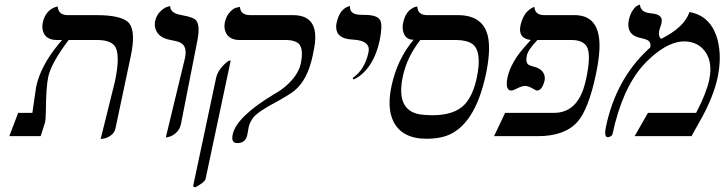

<svg xmlns="http://www.w3.org/2000/svg" viewBox="-20 -585 3113 825"><path d="M412.6 12.2 473.6 -233.9Q499.5 -355.5 471.2 -389.6Q450.7 -412.6 399.9 -413.1H274.9Q200.7 -314.9 187.5 -255.9Q177.7 -210.9 177.2 -108.9Q176.8 -74.2 173.3 -58.1L154.8 0H20L58.1 -100.1H119.1Q121.6 -117.2 128.4 -164.6Q134.3 -206.5 135.3 -211.9Q154.3 -301.3 231.4 -395Q238.3 -403.3 246.6 -413.1H224.6Q174.8 -413.1 164.1 -453.1Q160.2 -469.2 163.6 -486.8Q175.3 -541.5 221.2 -555.7Q227.1 -557.1 227.5 -557.1Q231.4 -521 268.6 -520H394.5Q505.9 -520 535.2 -484.9Q564 -448.2 542 -344.2L476.1 -33.2Q472.2 -14.6 456.3 -3.2Q440.4 8.3 426.3 10.3Z M692.4 5.9 774.9 -335.9Q785.6 -387.7 753.9 -402.3Q739.7 -408.7 713.4 -413.1Q659.2 -422.4 647.5 -462.9Q643.6 -478 646.5 -494.1Q651.9 -519 668.2 -535.2Q684.6 -551.3 697.8 -555.2L711.4 -559.1Q710.4 -532.7 747.1 -522.9Q753.4 -521.5 765.1 -519Q812.5 -511.2 824.2 -495.6Q840.8 -471.2 827.1 -405.8L757.3 -50.8Q752.4 -28.3 736.3 -14.2Q720.2 0 706.1 2.9Z M818.4 220.2 809.6 215.8 908.7 -251Q918 -291 962.4 -324.2H971.2L863.3 184.1Q858.4 199.2 818.4 220.2ZM1048.3 -38.1Q1047.9 -35.2 1046.4 -26.4Q1043.9 -11.2 1042 -2.9Q1033.7 29.3 1001 29.8Q997.1 29.8 993.9 29.3Q990.7 28.8 988.3 27.6Q985.8 26.4 984.1 24.7Q982.4 22.9 981 20.8Q979.5 18.6 978.8 15.6Q978 12.7 978 9Q978 5.4 978.5 1.2Q979 -2.9 980 -7.8Q996.6 -83.5 1157.7 -180.2Q1211.9 -210 1246.6 -256.3Q1266.1 -283.7 1272 -310.1Q1286.6 -378.9 1260.7 -399.9Q1243.2 -412.6 1211.9 -413.1H1009.3Q960.9 -413.1 947.8 -451.7Q942.4 -468.8 945.8 -487.8Q952.1 -517.1 968.5 -533.9Q984.9 -550.8 998 -552.7L1011.2 -555.2Q1013.2 -521 1052.7 -520H1238.8Q1345.7 -520 1333.5 -402.3Q1331.1 -379.9 1323.2 -344.2Q1301.3 -241.7 1245.6 -195.8Q1223.1 -177.7 1168.9 -147.9Q1090.8 -106.9 1068.8 -80.6Q1053.7 -61 1048.3 -38.1Z M1499.5 -243.2 1495.1 -250Q1547.4 -284.7 1563.5 -360.8Q1572.8 -404.3 1514.2 -413.1Q1504.9 -414.6 1496.1 -415Q1424.8 -417.5 1424.3 -469.7Q1424.3 -478.5 1426.3 -486.8Q1439 -545.9 1479.5 -558.1Q1479.5 -558.1 1483.9 -559.1Q1481.4 -525.9 1520 -522Q1529.3 -521 1546.9 -521Q1604 -521 1614.7 -495.6Q1624 -472.2 1611.3 -411.1Q1589.4 -308.1 1526.4 -259.3Q1512.7 -249.5 1499.5 -243.2Z M1942.4 -413.1H1786.1Q1729.5 -341.8 1710.9 -256.8Q1680.2 -112.3 1782.7 -93.8Q1803.7 -90.3 1837.4 -89.8Q1933.6 -89.8 1977.5 -137.2Q2012.7 -176.3 2028.3 -249Q2052.7 -363.8 2009.8 -396Q1985.8 -412.6 1942.4 -413.1ZM1813 11.2Q1708.5 11.2 1670.9 -62Q1642.1 -119.6 1662.1 -214.8Q1687.5 -332.5 1757.3 -414.1Q1715.3 -414.1 1710.4 -461.9Q1709.5 -475.1 1711.9 -485.8Q1715.8 -505.4 1723.6 -519.8Q1731.4 -534.2 1739.7 -541Q1748 -547.9 1755.6 -551.8Q1763.2 -555.7 1768.1 -556.2L1772.9 -557.1Q1774.9 -521 1813 -520H1946.8Q2062.5 -520 2078.6 -417.5Q2087.4 -358.9 2067.9 -266.1Q2019.5 -40 1892.6 0.5Q1857.9 11.2 1813 11.2Z M2499 -248Q2521.5 -354 2500 -387.2Q2481.9 -412.6 2438 -413.1H2289.1Q2249.5 -372.1 2243.7 -346.2Q2237.3 -315.9 2251.5 -306.6Q2260.3 -301.8 2275.4 -297.9Q2313.5 -288.6 2320.3 -257.3Q2321.8 -248 2320.3 -240.2Q2310.1 -197.3 2288.1 -195.8Q2283.2 -195.8 2262.7 -208Q2249 -215.3 2236.3 -215.8Q2221.7 -215.8 2194.8 -201.7Q2184.6 -196.3 2177.7 -195.8Q2153.8 -195.8 2158.2 -237.3Q2159.2 -244.6 2160.6 -252Q2174.8 -317.9 2238.8 -388.7Q2248.5 -399.4 2260.7 -413.1Q2205.1 -419.9 2216.3 -475.1Q2220.7 -495.1 2228.3 -510.5Q2235.8 -525.9 2243.9 -533.9Q2252 -542 2259.3 -547.1Q2266.6 -552.2 2271.5 -553.7L2276.4 -555.2Q2278.3 -521 2316.9 -520H2448.7Q2562.5 -520 2555.7 -372.1Q2553.2 -325.7 2540.5 -265.1Q2508.8 -116.2 2461.9 -62Q2406.7 0 2292 0H2103L2150.4 -100.1H2360.4Q2451.7 -100.1 2486.8 -202.6Q2493.7 -223.6 2499 -248Z M2942.4 -533.2Q3035.6 -517.1 3063.5 -413.1Q3082 -340.8 3063.5 -252Q3046.4 -173.3 2997.6 -83L2951.2 0H2707L2764.2 -100.1H2971.2Q3014.6 -183.1 3027.3 -241.2Q3045.9 -329.6 2998 -377.4Q2967.3 -406.7 2920.4 -407.2Q2854.5 -407.2 2776.9 -337.9Q2757.8 -320.8 2741.2 -301.8Q2653.3 -201.7 2611.8 -8.8Q2609.9 0 2596.2 3.9Q2592.8 4.9 2590.8 4.9Q2574.2 2.9 2584 -42Q2627 -244.1 2764.2 -372.1Q2769.5 -377 2773.9 -380.9Q2779.3 -405.3 2759.3 -414.1Q2748.5 -418.5 2728 -422.9Q2678.7 -434.1 2679.7 -481.9Q2680.2 -489.7 2681.6 -497.1Q2687.5 -524.9 2699.7 -542Q2711.9 -559.1 2721.2 -562L2730 -564.9Q2731.4 -533.2 2772.5 -528.3Q2774.9 -527.8 2776.4 -527.8Q2819.8 -524.4 2823.2 -501.5Q2823.7 -493.7 2822.3 -484.9Q2820.3 -475.6 2816.4 -466.8Q2813.5 -458.5 2812.5 -453.1Q2808.1 -428.2 2820.8 -418Q2921.4 -468.3 2942.4 -533.2Z"/></svg>

Font: Linux Libertine Display Slanted O
Style: Slanted
Weight: 400
Designer: Philipp H. Poll
Foundry: Philipp H. Poll
Version: Version 5.0.9